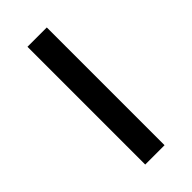

<svg xmlns="http://www.w3.org/2000/svg" viewBox="-180 -577 618 618"><g transform="rotate(-45 129.0 -268.0)"><path d="M173 0H85V-536H173Z"/></g></svg>

Font: Noto Sans Tifinagh Ghat
Style: Regular
Weight: 400
Designer: JamraPatel
Foundry: JamraPatel LLC
Version: Version 2.006; ttfautohint (v1.8.4.7-5d5b)